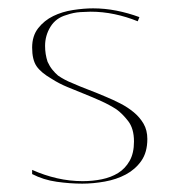

<svg xmlns="http://www.w3.org/2000/svg" viewBox="-20 -431 412 460"><path d="M57 -24Q86 -11 116.5 -4Q147 3 178 3Q202 3 224 -1.5Q246 -6 263 -16.5Q280 -27 290.5 -45.5Q301 -64 301 -92Q301 -123 287 -141Q273 -159 259 -169Q242 -180 222 -189Q202 -198 182 -206Q162 -214 141.5 -222.5Q121 -231 104 -242Q78 -257 67.5 -272.5Q57 -288 57 -317Q57 -345 71.5 -363.5Q86 -382 107.5 -392.5Q129 -403 155 -407Q181 -411 203 -411Q231 -411 259 -405.5Q287 -400 314 -390L310 -380Q283 -391 254.5 -397Q226 -403 197 -403Q189 -403 172.5 -402Q156 -401 139 -395Q114 -388 101 -367Q88 -346 88 -321Q88 -301 94 -283Q99 -272 105.5 -264Q112 -256 119 -250Q135 -239 153 -232Q171 -224 192 -216Q213 -208 234 -199Q251 -192 268.5 -183Q286 -174 300.5 -162Q315 -150 324 -134.5Q333 -119 333 -98Q333 -66 318.5 -45.5Q304 -25 281.5 -13Q259 -1 231 4Q203 9 177 9Q148 9 116 4.5Q84 0 57 -14Z"/></svg>

Font: UN Bangla Thin
Style: Regular
Weight: 100
Designer: Desinged by Rajon, Unicode developed by Rashed (IMGN)
Version: Version 2.000;March 19, 2023;FontCreator 14.0.0.2901 64-bit